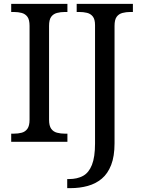

<svg xmlns="http://www.w3.org/2000/svg" viewBox="-20 -734 736 994"><path d="M38 0V-42H51Q74 -42 92.5 -47Q111 -52 122 -67.5Q133 -83 133 -114V-600Q133 -632 122 -647Q111 -662 92.5 -667Q74 -672 51 -672H38V-714H329V-672H316Q294 -672 275 -667Q256 -662 245 -647Q234 -632 234 -600V-114Q234 -83 245 -67.5Q256 -52 275 -47Q294 -42 316 -42H329V0ZM328 240V193H337Q380 193 410 176.5Q440 160 456 119.5Q472 79 472 9V-604Q472 -634 460.5 -648.5Q449 -663 430.5 -667.5Q412 -672 390 -672H377V-714H668V-672H655Q633 -672 614 -667Q595 -662 584 -647Q573 -632 573 -600V8Q573 75 555.5 120Q538 165 507 191Q476 217 434.5 228.5Q393 240 345 240Z"/></svg>

Font: Noto Serif Khmer
Style: Regular
Weight: 400
Designer: Danh Hong and the Monotype Design Team
Foundry: Monotype Imaging Inc.
Version: Version 2.003